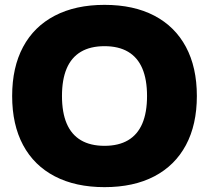

<svg xmlns="http://www.w3.org/2000/svg" viewBox="-20 -760 860 790"><path d="M410 10Q291 10 205.5 -34.5Q120 -79 75 -163Q30 -247 30 -365Q30 -483 75 -567Q120 -651 205.5 -695.5Q291 -740 410 -740Q530 -740 615 -695.5Q700 -651 745 -567Q790 -483 790 -365Q790 -247 745 -163Q700 -79 615 -34.5Q530 10 410 10ZM410 -160Q468 -160 507 -183Q546 -206 565.5 -251.5Q585 -297 585 -365Q585 -433 565.5 -478.5Q546 -524 507 -547Q468 -570 410 -570Q352 -570 313 -547Q274 -524 254.5 -478.5Q235 -433 235 -365Q235 -297 254.5 -251.5Q274 -206 313 -183Q352 -160 410 -160Z"/></svg>

Font: M PLUS 2 Black
Style: Regular
Weight: 900
Designer: Coji Morishita
Foundry: UNDERFOREST DESIGN
Version: Version 1.001